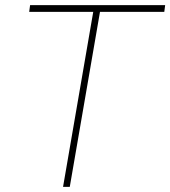

<svg xmlns="http://www.w3.org/2000/svg" viewBox="-20 -731 666 751"><path d="M622.6 -684.6H371.1L252.9 0H226.6L344.7 -684.6H94.2L97.7 -710.9H626Z"/></svg>

Font: Roboto Thin
Style: Italic
Weight: 250
Italic angle: -12°
Designer: Google
Version: Version 2.134; 2016